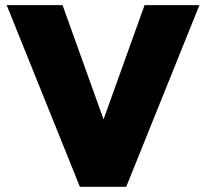

<svg xmlns="http://www.w3.org/2000/svg" viewBox="-20 -720 800 745"><path d="M290 4.9Q335 4.9 469.7 4.9Q541 -170.9 753.9 -700.2Q701.2 -700.2 541 -700.2Q501 -588.9 381.8 -256.8Q341.8 -368.2 222.7 -700.2Q168.9 -700.2 5.9 -700.2Q77.1 -523.4 290 4.9Z"/></svg>

Font: Big-Shock
Style: Black
Weight: 400